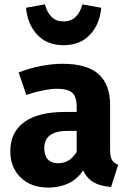

<svg xmlns="http://www.w3.org/2000/svg" viewBox="-20 -839 588 876"><path d="M264.4 -548Q377.2 -548 429.8 -500.7Q482.4 -453.4 482.4 -359.8V-153Q482.4 -123.4 491 -109.1Q499.6 -94.8 519.2 -87.4L486.8 14.4Q433.6 10 401.7 -10.7Q369.8 -31.4 353 -77L329.8 -132V-351.6Q329.8 -398 309.4 -416Q289 -434 239.6 -434Q213.6 -434 176.7 -426.7Q139.8 -419.4 100 -406L65 -508.4Q114 -527.6 166.3 -537.8Q218.6 -548 264.4 -548ZM351.4 -328.2V-242H289.6Q235.2 -242 208.6 -222.2Q182 -202.4 182 -162.2Q182 -129.6 198.4 -111.9Q214.8 -94.2 244.8 -94.2Q276 -94.2 299.5 -111.5Q323 -128.8 337.6 -161.2L368.8 -77.8Q342.2 -28 298.5 -5.6Q254.8 16.8 199.8 16.8Q121.2 16.8 74.1 -29.3Q27 -75.4 27 -148.8Q27 -235.8 90.8 -282Q154.6 -328.2 274.6 -328.2ZM269.8 -632.8Q194.4 -632.8 149.9 -680.6Q105.4 -728.4 98.8 -803.6L185 -819Q194.8 -781.6 215.7 -761.4Q236.6 -741.2 269.8 -741.2Q303 -741.2 324.5 -761.4Q346 -781.6 355.8 -819L442 -803.6Q435.4 -728.4 390.5 -680.6Q345.6 -632.8 269.8 -632.8Z"/></svg>

Font: Firava
Style: Regular
Weight: 400
Designer: Carrois Corporate & Edenspiekermann AG
Foundry: Greg Finn Gibson
Version: Version 5.000